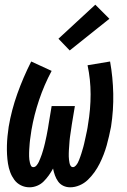

<svg xmlns="http://www.w3.org/2000/svg" viewBox="-20 -790 540 818"><path d="M106 8Q86 8 69 -0.5Q52 -9 41 -24Q30 -39 23.5 -56.5Q17 -74 14 -93Q11 -112 10 -131.5Q9 -151 9.5 -170.5Q10 -190 12 -210Q14 -230 17 -250Q29 -321 54 -391Q79 -461 113 -528L200 -488Q168 -428 146.5 -364Q125 -300 114 -236Q113 -229 112 -222Q111 -215 110 -208Q109 -201 108 -194Q107 -187 106.5 -180Q106 -173 105.5 -166Q105 -159 104.5 -152Q104 -145 104 -138Q104 -131 104 -124Q104 -117 105 -110Q106 -103 107.5 -96.5Q109 -90 112 -84Q115 -78 122 -78Q130 -78 136 -85.5Q142 -93 145.5 -100.5Q149 -108 152 -116Q155 -124 158 -132Q161 -140 163 -148Q165 -156 167.5 -164Q170 -172 171.5 -180Q173 -188 175 -196Q177 -204 178.5 -212Q180 -220 181.5 -228Q183 -236 184.5 -244Q186 -252 187 -260L200 -338H299L286 -260Q285 -253 284 -246Q283 -239 282 -232.5Q281 -226 280 -219Q279 -212 278 -205Q277 -198 276.5 -191.5Q276 -185 275.5 -178Q275 -171 274.5 -164Q274 -157 273.5 -150Q273 -143 273 -136.5Q273 -130 273 -123Q273 -116 274 -109.5Q275 -103 276 -96.5Q277 -90 280.5 -84Q284 -78 291 -78Q297 -78 302.5 -84Q308 -90 311.5 -96.5Q315 -103 317.5 -110Q320 -117 322.5 -123.5Q325 -130 327 -137Q329 -144 331 -150.5Q333 -157 335 -164Q337 -171 338.5 -178Q340 -185 341.5 -191.5Q343 -198 344.5 -205Q346 -212 347.5 -219Q349 -226 350.5 -233Q352 -240 353 -246.5Q354 -253 355 -260Q366 -324 366 -388Q366 -452 353 -512L449 -528Q461 -461 462.5 -391Q464 -321 453 -250Q449 -230 444.5 -210Q440 -190 434.5 -170.5Q429 -151 421.5 -131.5Q414 -112 404.5 -93Q395 -74 382.5 -56.5Q370 -39 354.5 -24Q339 -9 319 -0.5Q299 8 279 8Q263 8 249.5 1.5Q236 -5 227.5 -17Q219 -29 214 -43Q209 -57 206 -72Q198 -57 188 -43Q178 -29 166 -17Q154 -5 138 1.5Q122 8 106 8ZM277 -575 229 -625 386 -770 446 -710Z"/></svg>

Font: Iosevka SS04 Semibold Oblique
Style: Regular
Weight: 600
Italic angle: -9°
Monospace: yes
Designer: Belleve Invis
Foundry: Belleve Invis
Version: Version 19.0.0; ttfautohint (v1.8.4)